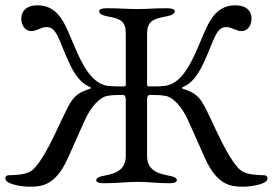

<svg xmlns="http://www.w3.org/2000/svg" viewBox="-34 -684 1026 722"><path d="M439 -310V-99C439 -51 411 -33 361 -24C338 -20 328 -15 328 -6C328 2 340 5 357 5C411 5 435 0 485 0C531 0 548 5 602 5C619 5 631 2 631 -6C631 -15 621 -20 598 -24C548 -33 519 -51 519 -99V-310C519 -316 521 -327 529 -327C553 -327 570 -327 590 -323C617 -318 650 -283 673 -232C693 -187 716 -137 735 -93C782 13 833 18 881 18C915 18 951 9 964 0C968 -3 972 -8 972 -13C972 -19 967 -25 961 -25C914 -26 882 -30 863 -51C802 -117 749 -277 715 -315C693 -339 670 -344 657 -349C650 -351 646 -354 658 -359C714 -383 741 -470 768 -533C788 -580 802 -582 820 -582C836 -582 855 -567 874 -567C901 -567 912 -594 912 -614C912 -641 894 -664 851 -664C785 -664 757 -614 736 -566C701 -487 668 -385 600 -364C585 -359 555 -359 526 -359C518 -359 519 -362 519 -377V-556C519 -603 540 -613 590 -622C613 -626 623 -633 623 -642C623 -650 611 -653 594 -653C540 -653 528 -650 485 -650C439 -650 422 -653 368 -653C351 -653 339 -650 339 -642C339 -633 349 -626 372 -622C422 -613 439 -603 439 -556V-377C439 -362 440 -359 432 -359C403 -359 373 -359 358 -364C290 -385 257 -487 222 -566C201 -614 173 -664 107 -664C64 -664 46 -641 46 -614C46 -594 57 -567 84 -567C103 -567 122 -582 138 -582C156 -582 170 -580 190 -533C217 -470 244 -383 300 -359C312 -354 308 -351 301 -349C288 -344 265 -339 243 -315C209 -277 156 -117 95 -51C76 -30 44 -26 -3 -25C-9 -25 -14 -19 -14 -13C-14 -8 -10 -3 -6 0C7 9 43 18 77 18C125 18 176 13 223 -93C242 -137 265 -187 285 -232C308 -283 341 -318 368 -323C388 -327 405 -327 429 -327C437 -327 439 -316 439 -310Z"/></svg>

Font: EB Garamond SC 08
Style: Regular
Weight: 400
Version: Version 0.016